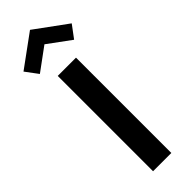

<svg xmlns="http://www.w3.org/2000/svg" viewBox="-353 -928 940 940"><g transform="rotate(-45 117.0 -458.0)"><path d="M180.5 0H54V-660H180.5ZM236 -728.5 117.5 -815.5 -1 -728.5 -49.5 -793.5 117.5 -915.5 284.5 -793.5Z"/></g></svg>

Font: Lucymar Sans SemiBold
Style: Regular
Weight: 600
Foundry: The League of Moveable Type (original font) / Main changes by Cristiano Sobral with portions from Mirco Monsees
Version: Version 2.001;August 30, 2020;FontCreator 13.0.0.2681 64-bit